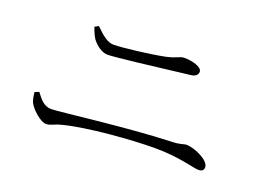

<svg xmlns="http://www.w3.org/2000/svg" viewBox="-79 -785 1159 854"><g transform="rotate(20 500.0 -358.0)"><path d="M724 -538C744 -541 754 -551 754 -565C754 -588 704 -600 671 -600C645 -600 643 -588 588 -576C524 -563 393 -547 353 -547C326 -547 302 -564 263 -603L245 -593C254 -568 260 -555 269 -541C285 -520 314 -496 342 -496C376 -496 551 -517 724 -538ZM94 -229C97 -204 100 -189 107 -177C118 -157 162 -113 190 -113C213 -113 225 -126 260 -134C367 -162 574 -178 684 -178C798 -178 874 -153 896 -153C913 -153 922 -159 922 -174C922 -207 848 -240 809 -240C798 -240 785 -231 745 -230C532 -223 228 -183 189 -183C155 -183 134 -210 114 -237Z"/></g></svg>

Font: Noto Serif CJK TC Light
Style: Regular
Weight: 300
Designer: Ryoko NISHIZUKA 西塚涼子 (kana & ideographs); Frank Grießhammer (Latin, Greek & Cyrillic); Wenlong ZHANG 张文龙 (bopomofo); San
Foundry: Adobe
Version: Version 2.001;hotconv 1.1.0;makeotfexe 2.6.0